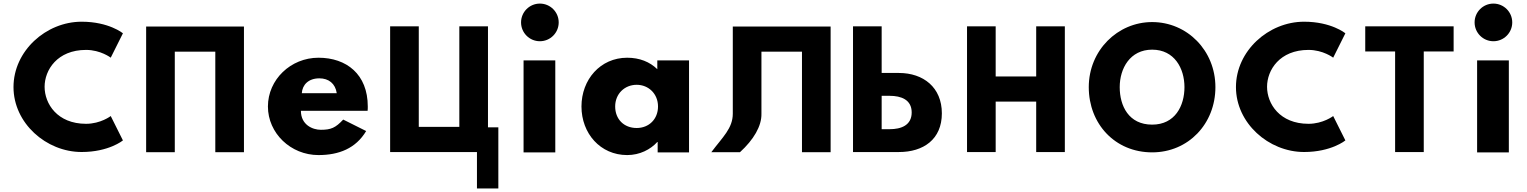

<svg xmlns="http://www.w3.org/2000/svg" viewBox="-20 -850 8517 1071"><path d="M460 -159.4C299.3 -159.4 228.8 -271.6 228.8 -365.9C228.8 -459.4 299.3 -571.6 460 -571.6C541.5 -571.6 597.7 -528.3 597.7 -528.3L665.7 -664.3C665.7 -664.3 587.5 -728.9 435.3 -728.9C236.4 -728.9 55.3 -565.7 55.3 -364.2C55.3 -163.6 237.2 -2.1 435.3 -2.1C587.5 -2.1 665.7 -66.7 665.7 -66.7L597.7 -202.7C597.7 -202.7 541.5 -159.4 460 -159.4Z M795.2 -702.1V-0.9H955V-561.9H1181V-0.9H1340.8V-702.1Z M1663.5 -330C1666.5 -377 1700.5 -413 1761.5 -413C1813.5 -413 1850.5 -384 1858.5 -330ZM2030.5 -232C2031.5 -238 2031.5 -249 2031.5 -256C2031.5 -436 1912.5 -528 1756.5 -528C1601.5 -528 1474.5 -406 1474.5 -256C1474.5 -107 1601.5 15 1756.5 15C1870.5 15 1964.5 -22 2022.5 -119L1894.5 -183C1851.5 -137 1826.5 -126 1769.5 -126C1724.5 -126 1658.5 -153 1658.5 -232Z M2542.2 -142.2H2316V-703.2H2156.2V-1.9H2640.5V201.4H2759.8V-139.6H2702V-703.2H2542.2Z M2900.5 -513V0H3077.5V-513ZM2991.5 -830C2933.5 -830 2886.5 -783 2886.5 -725C2886.5 -667 2933.5 -620 2991.5 -620C3049.5 -620 3096.5 -667 3096.5 -725C3096.5 -783 3049.5 -830 2991.5 -830Z M3411.5 -256C3411.5 -327 3464.5 -377 3531.5 -377C3597.5 -377 3650.5 -327 3650.5 -256C3650.5 -186 3600.5 -136 3531.5 -136C3459.5 -136 3411.5 -186 3411.5 -256ZM3223.5 -256C3223.5 -106 3328.5 15 3478.5 15C3548.5 15 3608.5 -16 3646.5 -58H3648.5V0H3823.5V-513H3646.5V-464C3604.5 -505 3547.5 -528 3478.5 -528C3328.5 -528 3223.5 -406 3223.5 -256Z M4067.6 -702.1H4613.3V-0.9H4453.5V-561.9H4227.4V-215.9C4229.1 -147.1 4184 -70.6 4107.5 -0.9H3947.7C4010.6 -85 4067.6 -134 4067.6 -215.9Z M4898 -315.5H4943.1C5006 -315.5 5065.5 -294.3 5065.5 -222.9C5065.5 -150.6 5006 -129.4 4943.1 -129.4H4898ZM4738.2 -1.9H4994.1C5130.9 -1.9 5233.8 -72.4 5233.8 -217.8C5233.8 -362.3 5130.9 -443 4994.1 -443H4898V-703.1H4738.2Z M5534 -283.2H5760V-1.9H5919.8V-703.1H5760V-423.5H5534V-703.1H5374.2V-1.9H5534Z M6225.9 -363.9C6225.9 -468.5 6283.7 -573 6406.9 -573C6531 -573 6587.1 -468.5 6587.1 -363.9C6587.1 -259.4 6534.4 -154.8 6406.9 -154.8C6276 -154.8 6225.9 -259.4 6225.9 -363.9ZM6053.3 -363.9C6053.3 -159.1 6199.5 -0.1 6406.9 -0.1C6608.4 -0.1 6759.7 -159.1 6759.7 -363.9C6759.7 -568.8 6601.6 -726.9 6406.9 -726.9C6214 -726.9 6053.3 -568.8 6053.3 -363.9Z M7279 -159.4C7118.3 -159.4 7047.8 -271.6 7047.8 -365.9C7047.8 -459.4 7118.3 -571.6 7279 -571.6C7360.5 -571.6 7416.7 -528.3 7416.7 -528.3L7484.7 -664.3C7484.7 -664.3 7406.5 -728.9 7254.3 -728.9C7055.4 -728.9 6874.3 -565.7 6874.3 -364.2C6874.3 -163.6 7056.2 -2.1 7254.3 -2.1C7406.5 -2.1 7484.7 -66.7 7484.7 -66.7L7416.7 -202.7C7416.7 -202.7 7360.5 -159.4 7279 -159.4Z M7595.5 -562.9H7762.1V-1.9H7921.9V-562.9H8088.5V-703.1H7595.5Z M8219.5 -513V0H8396.5V-513ZM8310.5 -830C8252.5 -830 8205.5 -783 8205.5 -725C8205.5 -667 8252.5 -620 8310.5 -620C8368.5 -620 8415.5 -667 8415.5 -725C8415.5 -783 8368.5 -830 8310.5 -830Z"/></svg>

Font: Sztylet
Style: Bd
Weight: 700
Foundry: Cannot Into Space Fonts, PlusOne Fonts
Version: Version 0.12